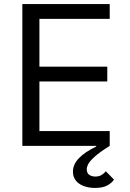

<svg xmlns="http://www.w3.org/2000/svg" viewBox="-20 -718 640 945"><path d="M90 -698H520V-625H174V-390H508V-317H174V-73H520V0Q469 32 445 54Q421 76 414 90Q407 104 407 114Q407 135 420 143Q433 151 449 151Q466 151 478.5 144Q491 137 501 125L541 166Q531 182 508.5 194.5Q486 207 448 207Q418 207 393 198Q368 189 353.5 171Q339 153 339 127Q339 91 368.5 60.5Q398 30 454 3L453 0H90Z"/></svg>

Font: Lilex
Style: Regular
Weight: 400
Monospace: yes
Designer: Mike Abbink, Paul van der Laan, Pieter van Rosmalen, Mikhael Khrustik
Foundry: Mikhael Khrustik
Version: Version 2.510